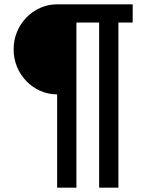

<svg xmlns="http://www.w3.org/2000/svg" viewBox="-20 -718 703 887"><path d="M244 -282Q202 -282 165.5 -298.5Q129 -315 101.5 -343.5Q74 -372 58.5 -409.5Q43 -447 43 -490Q43 -533 58.5 -570.5Q74 -608 101.5 -636.5Q129 -665 165.5 -681.5Q202 -698 244 -698H593V-614H527V149H438V-614H333V149H244Z"/></svg>

Font: IBM Plex Sans Thai Medium
Style: Regular
Weight: 500
Designer: Mike Abbink, Paul van der Laan, Pieter van Rosmalen, Ben Mitchell, Mark Frömberg
Foundry: Bold Monday
Version: Version 1.1